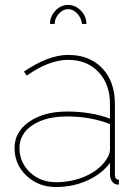

<svg xmlns="http://www.w3.org/2000/svg" viewBox="-20 -750 564 780"><path d="M202.1 -652.8H183.1Q183.1 -683.6 205.3 -706.8Q227.5 -730 256.8 -730Q286.1 -730 308.6 -706.8Q331.1 -683.6 331.1 -652.8H313Q310.1 -677.7 293.5 -695.3Q276.9 -712.9 256.8 -712.9Q235.8 -712.9 219 -694.1Q202.1 -675.3 202.1 -652.8ZM39.1 -148.9Q39.1 -214.4 98.9 -255.6Q158.7 -296.9 252.9 -296.9Q349.1 -296.9 426.8 -268.1V-327.1Q426.8 -408.2 380.1 -457.5Q333.5 -506.8 256.8 -506.8Q179.7 -506.8 88.9 -442.9L77.1 -459Q176.8 -526.9 256.8 -526.9Q343.8 -526.9 395.3 -472.9Q446.8 -418.9 446.8 -327.1V-40Q446.8 -20 462.9 -20V0Q452.1 0 449.2 -2Q439.5 -5.4 433.1 -16.4Q426.8 -27.3 426.8 -40V-87.9Q391.1 -41.5 333 -15.9Q274.9 9.8 207 9.8Q136.2 9.8 87.6 -36.1Q39.1 -82 39.1 -148.9ZM412.1 -102.1Q426.8 -123.5 426.8 -143.1V-246.1Q347.2 -276.9 252.9 -276.9Q165.5 -276.9 112.3 -241.7Q59.1 -206.5 59.1 -148.9Q59.1 -90.3 101.8 -50Q144.5 -9.8 207 -9.8Q273.4 -9.8 329.1 -34.9Q384.8 -60.1 412.1 -102.1Z"/></svg>

Font: Rawline Thin
Style: Regular
Weight: 250
Designer: Matt McInerney, Pablo Impallari, Rodrigo Fuenzalida
Foundry: Matt McInerney, Pablo Impallari, Rodrigo Fuenzalida
Version: Version 4.020;PS 004.020;hotconv 1.0.88;makeotf.lib2.5.64775